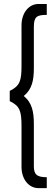

<svg xmlns="http://www.w3.org/2000/svg" viewBox="-20 -739 286 972"><path d="M174.8 213.4H216.8V158.2C164.1 158.2 151.4 142.1 151.4 101.6V-110.8C151.4 -170.9 143.1 -218.8 100.1 -252.9C143.1 -287.6 151.4 -334.5 151.4 -395V-603C151.4 -654.8 167 -663.6 216.8 -663.6V-718.8H174.8C125.5 -718.8 88.9 -673.3 88.9 -610.4V-406.7C88.9 -331.5 81.5 -304.2 29.3 -278.8V-227.1C81.1 -202.1 88.9 -176.3 88.9 -99.1V106C88.9 168 125.5 213.4 174.8 213.4Z"/></svg>

Font: Now Medium
Style: Regular
Weight: 500
Designer: Alfredo Marco Pradil
Foundry: Alfredo Marco Pradil
Version: Version 1.200;hotconv 1.0.109;makeotfexe 2.5.65596